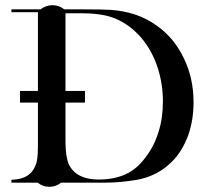

<svg xmlns="http://www.w3.org/2000/svg" viewBox="-20 -703 812 739"><path d="M232 -166Q232 -117 238 -93Q242 -69 258 -50Q290 -12 360 -12Q418 -12 463 -32Q507 -52 539 -96Q573 -139 590 -195Q599 -223 603 -252Q607 -281 607 -313Q607 -382 586 -445Q566 -506 526 -555Q471 -620 396 -641Q354 -652 292 -652H232ZM136 -667Q157 -683 182 -683Q208 -683 227 -667H292Q337 -667 365.5 -666.5Q394 -666 406 -665Q508 -658 581 -606Q649 -559 687 -480Q725 -403 725 -309Q725 -241 704 -181Q693 -152 678 -127Q663 -102 643 -82Q588 -26 508 -11Q478 -6 447.5 -3Q417 0 385 0H215Q196 16 170 16Q144 16 125 0H24V-11Q51 -12 69 -19Q85 -24 100 -39Q115 -56 121 -79Q124 -91 125 -109.5Q126 -128 126 -153V-656H24V-667ZM57 -353H307V-308H57Z"/></svg>

Font: Wachinanga
Style: Regular
Weight: 400
Designer: deFharo
Foundry: deFharo
Version: Wachinanga: Version 2.001 2013